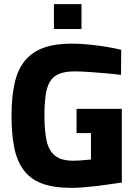

<svg xmlns="http://www.w3.org/2000/svg" viewBox="-20 -904 658 933"><path d="M242 -763V-884H376V-763ZM329 9Q240 9 183.5 -12.5Q127 -34 94.5 -78Q62 -122 49 -187.5Q36 -253 36 -340Q36 -433 51 -499.5Q66 -566 100.5 -608.5Q135 -651 191 -671.5Q247 -692 328 -692Q368 -692 413.5 -687.5Q459 -683 500 -676Q541 -669 569 -662L568 -540Q539 -544 498.5 -547.5Q458 -551 417 -554Q376 -557 343 -557Q295 -557 266 -544.5Q237 -532 222 -506Q207 -480 201.5 -439Q196 -398 196 -340Q196 -266 207 -218Q218 -170 248.5 -146.5Q279 -123 337 -123Q350 -123 365.5 -124Q381 -125 396 -126.5Q411 -128 422 -129V-257H352V-375H572V-17Q548 -14 516 -9Q484 -4 450 0Q416 4 384 6.5Q352 9 329 9Z"/></svg>

Font: Cairo ExtraBold
Style: Regular
Weight: 800
Designer: Mohamed Gaber, Accademia di Belle Arti di Urbino
Foundry: Kief Type Foundry, Accademia di Belle Arti di Urbino
Version: Version 3.117